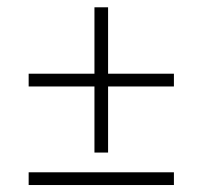

<svg xmlns="http://www.w3.org/2000/svg" viewBox="-20 -509 563 534"><path d="M59.7 5.6V-29.8H463.7V5.6ZM242.7 -84.7V-268.5H59.7V-304H242.7V-488.7H280.6V-304H463.7V-268.5H280.6V-84.7Z"/></svg>

Font: Playfair 12pt Medium
Style: Regular
Weight: 500
Designer: Claus Eggers Sørensen
Foundry: Claus Eggers Sørensen
Version: Version 2.000;gftools[0.9.28]